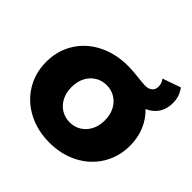

<svg xmlns="http://www.w3.org/2000/svg" viewBox="-215 -1062 1278 1278"><g transform="rotate(45 424.0 -423.5)"><path d="M819 -350Q819 -245 768 -161.5Q717 -78 627 -31Q537 16 424 16Q311 16 221 -31Q131 -78 80 -161.5Q29 -245 29 -350Q29 -455 80.5 -538.5Q132 -622 224.5 -669Q317 -716 434 -716Q480 -716 544 -708Q586 -703 608 -703Q639 -703 657 -718.5Q675 -734 675 -761Q675 -795 655 -818L783 -863Q820 -816 820 -752Q820 -695 793.5 -655.5Q767 -616 719 -595Q767 -549 793 -486.5Q819 -424 819 -350ZM581 -350Q581 -403 560 -442.5Q539 -482 503.5 -503.5Q468 -525 424 -525Q380 -525 344.5 -503.5Q309 -482 288 -442.5Q267 -403 267 -350Q267 -297 288 -257.5Q309 -218 344.5 -196.5Q380 -175 424 -175Q468 -175 503.5 -196.5Q539 -218 560 -257.5Q581 -297 581 -350Z"/></g></svg>

Font: CMG Sans Black
Style: Regular
Weight: 900
Designer: Julieta Ulanovsky
Foundry: Julieta Ulanovsky
Version: Version 7.200